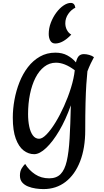

<svg xmlns="http://www.w3.org/2000/svg" viewBox="-20 -1046 716 1320"><path d="M279 254Q254 254 226 250Q198 246 173 236Q148 226 132.5 208Q117 190 117 161Q117 131 129.5 111Q142 91 153 81Q179 124 221 152Q263 180 318 180Q368 180 396.5 151Q425 122 439 61.5Q453 1 458.5 -94Q464 -189 467 -322Q432 -223 387.5 -147.5Q343 -72 297.5 -29Q252 14 215 14Q176 14 142.5 -11.5Q109 -37 88.5 -92.5Q68 -148 68 -237Q68 -297 79.5 -360Q91 -423 114 -481Q137 -539 172 -584.5Q207 -630 254.5 -657Q302 -684 361 -684Q408 -684 443 -665Q478 -646 502 -617Q510 -650 523 -662Q536 -674 557 -674Q574 -674 593.5 -668.5Q613 -663 626 -653Q616 -635 604 -610Q592 -585 581 -556Q577 -519 573.5 -466Q570 -413 568 -336.5Q566 -260 566 -151Q566 -27 530.5 64Q495 155 430.5 204.5Q366 254 279 254ZM249 -92Q271 -92 300.5 -122.5Q330 -153 361 -203.5Q392 -254 420 -316Q448 -378 468 -442.5Q488 -507 494 -563Q458 -590 426 -602.5Q394 -615 365 -615Q320 -615 284 -587Q248 -559 223.5 -510.5Q199 -462 186 -398Q173 -334 173 -262Q173 -215 181 -176.5Q189 -138 206 -115Q223 -92 249 -92ZM467 -1026Q493 -1026 498 -993Q470 -980 449.5 -950.5Q429 -921 429 -886Q429 -861 440 -840Q451 -819 470 -808Q412 -747 360 -747Q337 -747 326 -766Q315 -785 315 -813Q315 -852 329.5 -890Q344 -928 367 -959Q390 -990 416.5 -1008Q443 -1026 467 -1026Z"/></svg>

Font: Paprika
Style: Regular
Weight: 400
Designer: Eduardo Rodriguez Tunni
Foundry: Eduardo Rodriguez Tunni
Version: Version 1.010; ttfautohint (v1.8.3)